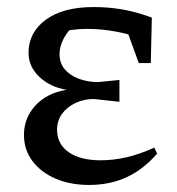

<svg xmlns="http://www.w3.org/2000/svg" viewBox="-20 -516 503 545"><path d="M233 9Q179 9 137.5 -9Q96 -27 72 -59Q48 -91 48 -133Q48 -181 80.5 -216.5Q113 -252 169 -261Q122 -269 91.5 -298Q61 -327 61 -366Q61 -424 110 -460Q159 -496 246 -496Q286 -496 325.5 -489.5Q365 -483 411 -466L397 -402Q353 -418 311 -426Q269 -434 228 -434Q183 -434 136 -422L196 -449Q173 -430 161 -407Q149 -384 149 -363Q149 -336 164.5 -318.5Q180 -301 205 -292Q230 -283 258 -283L319 -289V-227L246 -235Q219 -235 195 -224Q171 -213 156.5 -193.5Q142 -174 142 -148Q142 -107 175 -84Q208 -61 265 -61Q302 -61 339 -69.5Q376 -78 418 -97L426 -80Q387 -35 339.5 -13Q292 9 233 9ZM374 -337 327 -466H411L408 -337Z"/></svg>

Font: Piazzolla 24pt Medium
Style: Regular
Weight: 500
Designer: Juan Pablo del Peral
Foundry: Huerta Tipografica
Version: Version 2.005